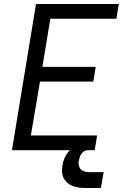

<svg xmlns="http://www.w3.org/2000/svg" viewBox="-20 -755 640 965"><path d="M40 0 161 -735H577L565 -661H233L193 -419H461L449 -345H181L135 -74H468L456 0ZM412 190Q395 190 378.5 188Q362 186 347 180.5Q332 175 320 165Q308 155 300.5 141Q293 127 292 110Q291 93 294 76Q297 54 308 32Q319 10 337.5 -5.5Q356 -21 379 -28Q402 -35 425 -35L419 0Q410 0 402 5.5Q394 11 388.5 19Q383 27 380.5 35.5Q378 44 376 53Q374 65 376 76Q378 87 385 95Q392 103 403 106.5Q414 110 426 110H501L487 190Z"/></svg>

Font: Iosevka Curly Extended Oblique
Style: Regular
Weight: 400
Width: 7
Italic angle: -9°
Monospace: yes
Designer: Belleve Invis
Foundry: Belleve Invis
Version: Version 11.1.0; ttfautohint (v1.8.3)